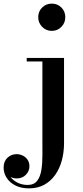

<svg xmlns="http://www.w3.org/2000/svg" viewBox="-117 -780 460 1060"><path d="M42.5 260Q0 260 -31.5 244.2Q-63 228.5 -80 202.2Q-97 176 -97 145Q-97 110.5 -75.8 90.8Q-54.5 71 -25 71Q-8 71 8.2 78.8Q24.5 86.5 35 101.5Q45.5 116.5 45.5 138.5Q45.5 164 26.2 184.5Q7 205 -24.5 205Q-43.5 205 -59.8 196.8Q-76 188.5 -86 175Q-96 161.5 -96 145H-77Q-77 172 -61.8 193.5Q-46.5 215 -21 228Q4.5 241 35.5 241Q70.5 241 88 218.5Q105.5 196 111.5 158Q117.5 120 117.2 73.5Q117 27 117 -20.5V-440.5H30.5V-460H236.5V11.5Q236.5 60.5 224.5 105.2Q212.5 150 188.2 184.8Q164 219.5 127.8 239.8Q91.5 260 42.5 260ZM169 -609.5Q137.5 -609.5 115.8 -631.8Q94 -654 94 -685Q94 -717 115.8 -738.5Q137.5 -760 169 -760Q200.5 -760 222 -738.5Q243.5 -717 243.5 -685Q243.5 -654 222 -631.8Q200.5 -609.5 169 -609.5Z"/></svg>

Font: Bodoni Moda 11pt SemiBold
Style: Regular
Weight: 600
Designer: Owen Earl
Foundry: indestructible type
Version: Version 2.004